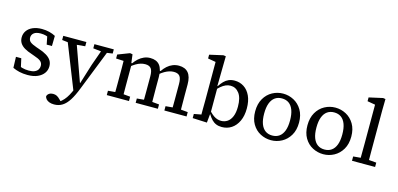

<svg xmlns="http://www.w3.org/2000/svg" viewBox="-81 -1274 4264 2055"><g transform="rotate(15 2051.0 -246.0)"><path d="M217 12Q167 12 126 2.5Q85 -7 52 -23L48 -144H107L134 -22H86V-72Q110 -56 144 -46.5Q178 -37 218 -37Q258 -37 282.5 -48Q307 -59 318.5 -77.5Q330 -96 330 -118Q330 -151 307 -170Q284 -189 234 -205L201 -217Q154 -232 121 -251.5Q88 -271 70.5 -298Q53 -325 53 -362Q53 -402 75.5 -434.5Q98 -467 140.5 -485.5Q183 -504 241 -504Q285 -504 324 -494Q363 -484 392 -468L390 -355H332L310 -464H351V-423Q327 -439 299.5 -446.5Q272 -454 241 -454Q190 -454 165.5 -434Q141 -414 141 -383Q141 -352 162.5 -334.5Q184 -317 236 -299L262 -290Q315 -273 350.5 -251Q386 -229 403 -201.5Q420 -174 420 -137Q420 -95 396 -61.5Q372 -28 327 -8Q282 12 217 12Z M573 243Q542 243 519.5 234.5Q497 226 484 211Q471 196 469 180Q474 160 492 148Q510 136 535 136Q560 136 578 145.5Q596 155 615 175L643 203L613 212L618 201Q646 182 668 157Q690 132 707.5 100Q725 68 741 31L757 -9L773 -13L853 -270L932 -492H999L803 4Q771 87 737.5 140Q704 193 664 218Q624 243 573 243ZM743 66 522 -492H624L781 -53L803 -43ZM479 -446V-492H735V-445L614 -434H582ZM824 -446V-492H1039V-446L958 -434H928Z M1093 0V-48L1206 -58H1233L1339 -48V0ZM1172 0Q1172 -30 1172.5 -67Q1173 -104 1173 -143Q1173 -182 1173 -215V-267Q1173 -293 1173 -315Q1173 -337 1172.5 -357.5Q1172 -378 1172 -400L1088 -404V-448L1218 -498L1246 -493L1260 -385L1264 -384V-215Q1264 -182 1264 -143Q1264 -104 1264.5 -67Q1265 -30 1265 0ZM1413 0V-48L1524 -58H1551L1659 -48V0ZM1490 0Q1490 -30 1490.5 -67Q1491 -104 1491 -142.5Q1491 -181 1491 -215V-312Q1491 -374 1471.5 -400Q1452 -426 1406 -426Q1381 -426 1355.5 -418.5Q1330 -411 1304 -395.5Q1278 -380 1251 -358L1243 -399H1267Q1287 -428 1313.5 -452Q1340 -476 1372.5 -490Q1405 -504 1441 -504Q1512 -504 1546.5 -460.5Q1581 -417 1581 -328V-215Q1581 -181 1581.5 -142.5Q1582 -104 1582 -67Q1582 -30 1583 0ZM1731 0V-48L1842 -58H1869L1977 -48V0ZM1808 0Q1808 -30 1808.5 -67Q1809 -104 1809 -142.5Q1809 -181 1809 -215V-313Q1809 -376 1789 -401Q1769 -426 1723 -426Q1699 -426 1674 -418.5Q1649 -411 1623 -396Q1597 -381 1569 -358L1559 -398H1583Q1604 -430 1631 -454Q1658 -478 1690 -491Q1722 -504 1759 -504Q1828 -504 1863.5 -462Q1899 -420 1899 -333V-215Q1899 -181 1899.5 -142.5Q1900 -104 1900 -67Q1900 -30 1901 0Z M2045 0V-46L2125 -61Q2125 -86 2125 -112.5Q2125 -139 2125.5 -165.5Q2126 -192 2126 -215V-644L2039 -659V-701L2189 -735L2216 -731L2214 -604L2211 -400L2216 -393V-95L2214 -94L2204 7ZM2369 12Q2333 12 2305.5 0.5Q2278 -11 2256 -34Q2234 -57 2214 -91H2179L2184 -156Q2224 -103 2262.5 -76.5Q2301 -50 2345 -50Q2383 -50 2414 -70.5Q2445 -91 2463 -134Q2481 -177 2481 -243Q2481 -342 2443.5 -391Q2406 -440 2348 -440Q2321 -440 2295 -429Q2269 -418 2242 -395Q2215 -372 2183 -335L2179 -400H2215Q2236 -432 2259 -455.5Q2282 -479 2310.5 -491.5Q2339 -504 2377 -504Q2434 -504 2479.5 -474.5Q2525 -445 2551.5 -388Q2578 -331 2578 -249Q2578 -168 2550.5 -109Q2523 -50 2476 -19Q2429 12 2369 12Z M2914 12Q2851 12 2795.5 -17Q2740 -46 2706 -103.5Q2672 -161 2672 -244Q2672 -327 2706 -385.5Q2740 -444 2795.5 -474Q2851 -504 2914 -504Q2977 -504 3032.5 -474.5Q3088 -445 3122.5 -387.5Q3157 -330 3157 -247Q3157 -164 3122.5 -106Q3088 -48 3032.5 -18Q2977 12 2914 12ZM2914 -40Q2960 -40 2992 -63Q3024 -86 3041 -131Q3058 -176 3058 -244Q3058 -313 3041 -359Q3024 -405 2992 -428Q2960 -451 2914 -451Q2869 -451 2837 -428Q2805 -405 2788 -359.5Q2771 -314 2771 -246Q2771 -177 2788 -131.5Q2805 -86 2837 -63Q2869 -40 2914 -40Z M3493 12Q3430 12 3374.5 -17Q3319 -46 3285 -103.5Q3251 -161 3251 -244Q3251 -327 3285 -385.5Q3319 -444 3374.5 -474Q3430 -504 3493 -504Q3556 -504 3611.5 -474.5Q3667 -445 3701.5 -387.5Q3736 -330 3736 -247Q3736 -164 3701.5 -106Q3667 -48 3611.5 -18Q3556 12 3493 12ZM3493 -40Q3539 -40 3571 -63Q3603 -86 3620 -131Q3637 -176 3637 -244Q3637 -313 3620 -359Q3603 -405 3571 -428Q3539 -451 3493 -451Q3448 -451 3416 -428Q3384 -405 3367 -359.5Q3350 -314 3350 -246Q3350 -177 3367 -131.5Q3384 -86 3416 -63Q3448 -40 3493 -40Z M3810 0V-48L3924 -58H3951L4066 -48V0ZM3891 0Q3892 -36 3892 -72Q3892 -108 3892.5 -144Q3893 -180 3893 -215V-644L3806 -659V-701L3958 -735L3985 -731L3983 -604V-215Q3983 -180 3983 -144Q3983 -108 3983.5 -72Q3984 -36 3984 0Z"/></g></svg>

Font: Source Serif 4
Style: Regular
Weight: 400
Designer: Frank Grießhammer
Foundry: Adobe Systems Incorporated
Version: Version 4.004;hotconv 1.0.116;makeotfexe 2.5.65601